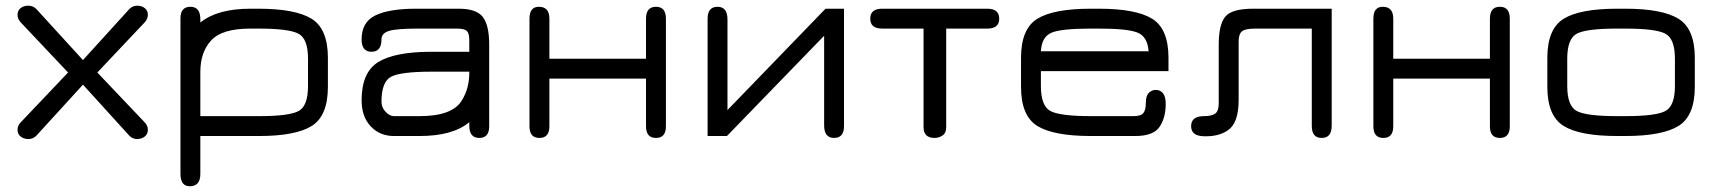

<svg xmlns="http://www.w3.org/2000/svg" viewBox="-20 -481 6073 679"><path d="M491.2 -48.8Q502.9 -37.1 502.9 -22Q502.9 -6.8 491.7 2Q480.5 10.7 464.8 10.7Q449.2 10.7 437.5 -1L273.4 -181.6L108.4 -1Q96.7 10.7 80.6 10.7Q64.5 10.7 53.2 2Q42 -6.8 42 -22Q42 -37.1 53.7 -48.8L220.7 -224.6L53.7 -401.4Q42 -414.1 42 -428.7Q42 -443.4 52.7 -452.1Q63.5 -460.9 80.1 -460.9Q96.7 -460.9 108.4 -449.2L273.4 -268.6L437.5 -449.2Q449.2 -460.9 465.3 -460.9Q481.4 -460.9 492.2 -452.1Q502.9 -443.4 502.9 -428.7Q502.9 -414.1 491.2 -401.4L324.2 -224.6Z M1069.3 -273.4Q1069.3 -343.8 1035.6 -361.8Q1002 -379.9 893.6 -379.9H865.2Q765.6 -379.9 727.1 -338.4Q688.5 -296.9 688.5 -226.6V-70.3H896.5Q1002.9 -70.3 1036.1 -88.4Q1069.3 -106.4 1069.3 -176.8ZM1139.6 -173.8Q1139.6 -71.3 1082.5 -35.6Q1025.4 0 896.5 0H688.5V133.8Q688.5 177.7 651.4 177.7Q618.2 177.7 618.2 133.8V-416Q618.2 -457 653.3 -457Q688.5 -457 688.5 -413.1V-401.4Q749 -450.2 865.2 -450.2H893.6Q1024.4 -450.2 1082 -414.6Q1139.6 -378.9 1139.6 -276.4Z M1505.9 -297.9H1639.6V-338.9Q1639.6 -363.3 1630.9 -371.6Q1622.1 -379.9 1595.7 -379.9H1458Q1381.8 -379.9 1355.5 -371.6Q1329.1 -363.3 1329.1 -341.8Q1329.1 -297.9 1293.9 -297.9Q1258.8 -297.9 1258.8 -341.8Q1258.8 -403.3 1308.1 -426.8Q1357.4 -450.2 1451.2 -450.2H1602.5Q1665 -450.2 1687.5 -420.9Q1710 -391.6 1710 -323.2V-34.2Q1710 6.8 1674.8 6.8Q1639.6 6.8 1639.6 -37.1V-48.8Q1581.1 0 1463.9 0H1373Q1323.2 0 1291 -34.2Q1258.8 -68.4 1258.8 -126Q1258.8 -225.6 1317.9 -261.7Q1377 -297.9 1505.9 -297.9ZM1639.6 -227.5H1505.9Q1396.5 -227.5 1362.8 -209.5Q1329.1 -191.4 1329.1 -121.1Q1329.1 -100.6 1343.8 -85.4Q1358.4 -70.3 1373 -70.3H1463.9Q1580.1 -70.3 1613.3 -126Q1639.6 -168 1639.6 -223.6Q1639.6 -225.6 1639.6 -227.5Z M1922.9 -34.2Q1922.9 6.8 1887.7 6.8Q1852.5 6.8 1852.5 -34.2V-415Q1852.5 -457 1885.7 -457Q1922.9 -457 1922.9 -415V-273.4H2264.6V-415Q2264.6 -457 2299.8 -457Q2335 -457 2335 -415V-34.2Q2335 6.8 2299.8 6.8Q2264.6 6.8 2264.6 -34.2V-203.1H1922.9Z M2964.8 -450.2V-35.2Q2964.8 6.8 2929.7 6.8Q2894.5 6.8 2894.5 -38.1V-354.5L2550.8 0H2482.4V-415Q2482.4 -457 2517.6 -457Q2552.7 -457 2552.7 -412.1V-91.8L2899.4 -450.2Z M3471.7 -450.2Q3513.7 -450.2 3513.7 -415Q3513.7 -379.9 3471.7 -379.9H3326.2V-31.2Q3326.2 -10.7 3313.5 -2Q3300.8 6.8 3285.2 6.8Q3246.1 6.8 3246.1 -31.2V-379.9H3099.6Q3057.6 -379.9 3057.6 -415Q3057.6 -450.2 3099.6 -450.2Z M4112.3 -276.4V-229.5H3661.1V-176.8Q3661.1 -106.4 3694.8 -88.4Q3728.5 -70.3 3837.9 -70.3H3988.3Q4014.6 -70.3 4023.4 -81.1Q4032.2 -91.8 4032.2 -117.2Q4032.2 -142.6 4043 -152.8Q4053.7 -163.1 4067.4 -163.1Q4102.5 -162.1 4102.5 -113.3Q4102.5 -64.5 4080.6 -32.2Q4058.6 0 3995.1 0H3837.9Q3706.1 0 3648.4 -35.6Q3590.8 -71.3 3590.8 -173.8V-276.4Q3590.8 -378.9 3648.4 -414.6Q3706.1 -450.2 3837.9 -450.2H3866.2Q3997.1 -450.2 4054.7 -414.6Q4112.3 -378.9 4112.3 -276.4ZM3866.2 -379.9H3837.9Q3732.4 -379.9 3698.2 -365.2Q3664.1 -350.6 3661.1 -299.8H4042Q4038.1 -351.6 4002.9 -365.7Q3967.8 -379.9 3866.2 -379.9Z M4689.5 -36.1Q4689.5 6.8 4654.3 6.8Q4619.1 6.8 4619.1 -35.2V-379.9H4419.9Q4383.8 -379.9 4372.1 -370.1Q4360.4 -360.4 4360.4 -334V-127Q4360.4 -44.9 4321.3 -19.5Q4291 1 4244.1 1Q4242.2 1 4241.2 1Q4192.4 1 4192.4 -34.2Q4192.4 -34.2 4192.4 -35.2Q4192.4 -70.3 4238.3 -70.3Q4265.6 -70.3 4277.8 -79.6Q4290 -88.9 4290 -115.2V-323.2Q4290 -393.6 4313 -421.9Q4335.9 -450.2 4412.1 -450.2H4689.5Z M4907.2 -34.2Q4907.2 6.8 4872.1 6.8Q4836.9 6.8 4836.9 -34.2V-415Q4836.9 -457 4870.1 -457Q4907.2 -457 4907.2 -415V-273.4H5249V-415Q5249 -457 5284.2 -457Q5319.3 -457 5319.3 -415V-34.2Q5319.3 6.8 5284.2 6.8Q5249 6.8 5249 -34.2V-203.1H4907.2Z M5727.5 0H5699.2Q5567.4 0 5509.8 -35.6Q5452.1 -71.3 5452.1 -173.8V-276.4Q5452.1 -378.9 5509.8 -414.6Q5567.4 -450.2 5699.2 -450.2H5727.5Q5858.4 -450.2 5916 -414.6Q5973.6 -378.9 5973.6 -276.4V-173.8Q5973.6 -71.3 5916 -35.6Q5858.4 0 5727.5 0ZM5699.2 -70.3H5727.5Q5835.9 -70.3 5869.6 -88.4Q5903.3 -106.4 5903.3 -176.8V-273.4Q5903.3 -343.8 5869.6 -361.8Q5835.9 -379.9 5727.5 -379.9H5699.2Q5589.8 -379.9 5556.2 -361.8Q5522.5 -343.8 5522.5 -273.4V-176.8Q5522.5 -106.4 5556.2 -88.4Q5589.8 -70.3 5699.2 -70.3Z"/></svg>

Font: Jura
Style: DemiBold
Weight: 600
Version: Version 2.5